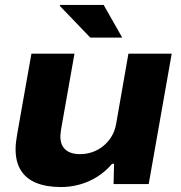

<svg xmlns="http://www.w3.org/2000/svg" viewBox="-20 -744 732 776"><path d="M227 12Q167 12 126 -5Q85 -22 64 -56Q43 -90 43 -141Q43 -156 45 -172Q47 -188 50 -205L107 -527H281L227 -222Q226 -214 225 -206.5Q224 -199 224 -192Q224 -168 233.5 -152.5Q243 -137 260.5 -129Q278 -121 303 -121Q330 -121 354 -129.5Q378 -138 397.5 -154Q417 -170 430.5 -192Q444 -214 449 -241L499 -527H674L581 0H439L441 -82H433Q406 -50 372 -29Q338 -8 301 2Q264 12 227 12ZM345 -592 222 -720 223 -724H399L474 -592Z"/></svg>

Font: Archivo SemiExpanded ExtraBold
Style: Italic
Weight: 800
Width: 6
Italic angle: -10°
Designer: Hector Gatti
Foundry: Omnibus-Type
Version: Version 2.001